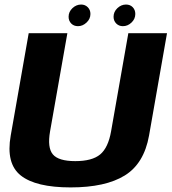

<svg xmlns="http://www.w3.org/2000/svg" viewBox="-20 -821 755 845"><path d="M290.7 3.8Q444.2 3.8 529.1 -48.7Q614 -101.2 636 -224.6L715 -674.9H544.8L468.9 -243.1Q456.2 -170.8 420.8 -141.3Q385.4 -111.9 311.3 -111.9Q237.7 -111.9 212.7 -141.5Q187.7 -171.2 200.4 -243.1L276.5 -674.9H106.3L27.2 -224.6Q5.3 -101.2 71.4 -48.7Q137.6 3.8 290.7 3.8ZM323.3 -705.8Q343.9 -705.8 360.9 -721.8Q378 -737.7 378 -759.6Q378 -777.4 366.3 -789.2Q354.6 -801 337 -801Q315.7 -801 298.8 -785.1Q281.9 -769.1 281.9 -747.2Q281.9 -729.5 293.4 -717.6Q304.8 -705.8 323.3 -705.8ZM520.8 -705.8Q542.2 -705.8 558.8 -721.8Q575.5 -737.7 575.5 -759.6Q575.5 -777.4 564.2 -789.2Q552.9 -801 534.5 -801Q513.5 -801 496.6 -785.1Q479.8 -769.1 479.8 -747.2Q479.8 -729.5 491.5 -717.6Q503.2 -705.8 520.8 -705.8Z"/></svg>

Font: Anybody Thin
Style: Italic
Weight: 100
Italic angle: -10°
Designer: Tyler Finck
Foundry: Etcetera Type Company
Version: Version 1.114;gftools[0.9.25]